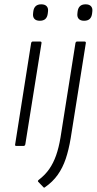

<svg xmlns="http://www.w3.org/2000/svg" viewBox="-20 -675 449 888"><path d="M56 0Q48 0 50 -7L124 -476Q126 -483 132 -483H165Q173 -483 172 -476L97 -7Q95 0 89 0ZM164 -579Q147 -579 139 -588Q131 -597 133 -613L134 -622Q136 -638 145 -646.5Q154 -655 171 -655Q188 -655 196 -646Q204 -637 202 -622L201 -613Q199 -596 190 -587.5Q181 -579 164 -579ZM329 -476Q331 -483 337 -483H370Q378 -483 377 -476L307 -36Q298 18 284 59.5Q270 101 247 133.5Q224 166 188 191Q184 195 180 190L157 166Q153 162 159 157Q189 134 208 106.5Q227 79 239.5 43.5Q252 8 260 -40ZM369 -579Q352 -579 344 -588Q336 -597 338 -613L339 -622Q341 -638 350 -646.5Q359 -655 376 -655Q393 -655 401 -646Q409 -637 407 -622L406 -613Q404 -596 395 -587.5Q386 -579 369 -579Z"/></svg>

Font: Sofia Sans Semi Condensed Light
Style: Italic
Weight: 300
Italic angle: -9°
Version: Version 4.100